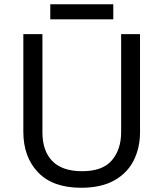

<svg xmlns="http://www.w3.org/2000/svg" viewBox="-20 -875 771 905"><path d="M640 -252Q640 -178 610 -118.5Q580 -59 518.5 -24.5Q457 10 362 10Q229 10 159.5 -62.5Q90 -135 90 -254V-714H180V-251Q180 -164 226.5 -116Q273 -68 367 -68Q464 -68 507.5 -119.5Q551 -171 551 -252V-714H640ZM514 -855V-784H217V-855Z"/></svg>

Font: Noto Sans Tangsa
Style: Regular
Weight: 400
Designer: David Williams
Foundry: Google LLC
Version: Version 1.504